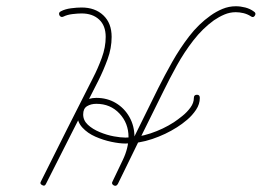

<svg xmlns="http://www.w3.org/2000/svg" viewBox="-20 -584 837 614"><path d="M175 -548Q188 -555 207 -557.5Q226 -560 241 -560Q284 -560 310.5 -535Q337 -510 337 -466Q337 -430 324 -394.5Q311 -359 295 -327Q253 -245 211 -162Q169 -79 127 4Q123 13 115 8Q106 4 111 -4Q152 -87 194 -170Q236 -253 278 -336Q293 -365 305.5 -399Q318 -433 318 -466Q318 -502 297 -521.5Q276 -541 241 -541Q229 -541 212 -539Q195 -537 183 -531Q175 -527 170 -535Q166 -544 175 -548ZM795 -534Q790 -526 782 -532Q771 -539 758.5 -542Q746 -545 734 -545Q715 -545 697.5 -537.5Q680 -530 664 -519Q628 -493 598.5 -455Q569 -417 545.5 -374.5Q522 -332 503 -293Q466 -219 429.5 -144.5Q393 -70 357 4Q352 13 344 9Q335 4 340 -4Q376 -79 412.5 -153Q449 -227 486 -302Q506 -342 530.5 -385.5Q555 -429 585 -468Q615 -507 653 -534Q671 -547 691.5 -555.5Q712 -564 734 -564Q749 -564 764.5 -560Q780 -556 792 -547Q800 -542 795 -534ZM340 -4Q355 -35 373 -73Q391 -111 391 -146Q391 -190 362 -221Q333 -252 288 -252Q271 -252 258.5 -244.5Q246 -237 246 -218Q246 -199 261 -185Q276 -171 299 -161.5Q322 -152 344 -148Q366 -144 381 -144Q421 -144 461.5 -157.5Q502 -171 536 -193Q548 -201 563 -213Q578 -225 589 -240Q600 -255 600 -271Q600 -281 610 -281Q619 -281 619 -271Q619 -251 607 -233Q595 -215 578.5 -201Q562 -187 546 -177Q510 -154 467 -139.5Q424 -125 381 -125Q362 -125 336 -130.5Q310 -136 285 -147Q260 -158 243.5 -176Q227 -194 227 -218Q227 -245 245 -258Q263 -271 288 -271Q323 -271 350.5 -254.5Q378 -238 394 -209.5Q410 -181 410 -146Q410 -108 391.5 -68.5Q373 -29 357 4Q352 13 344 9Q335 4 340 -4Z"/></svg>

Font: FRB American Cursive Guidelines Extralight
Style: Italic
Weight: 200
Italic angle: -25°
Version: Version 2.0;Modular Font Editor K font №1